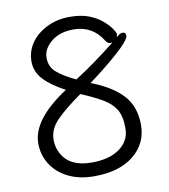

<svg xmlns="http://www.w3.org/2000/svg" viewBox="-82 -782 764 868"><g transform="rotate(-10 300.0 -347.5)"><path d="M489 -583Q506 -600 518 -600Q534 -600 534 -584Q534 -555 395 -445Q362 -419 337 -401Q430 -366 479.5 -313.5Q529 -261 529 -175.5Q529 -90 463 -36.5Q397 17 281 17Q213 17 162.5 -8Q112 -33 84.5 -76.5Q57 -120 57 -173Q57 -282 222 -390Q158 -424 124.5 -460Q91 -496 91 -542.5Q91 -589 117 -627Q143 -665 190.5 -688.5Q238 -712 293.5 -712Q349 -712 385 -697.5Q421 -683 445 -662Q469 -641 481 -623Q493 -605 493 -598Q493 -591 489 -583ZM277 -428Q368 -486 467 -565Q465 -564 455 -564Q445 -564 436 -578Q390 -653 303 -653Q239 -653 200 -620.5Q161 -588 161 -547.5Q161 -507 189.5 -481.5Q218 -456 277 -428ZM283 -360Q209 -308 168.5 -267Q128 -226 128 -176Q128 -143 144 -113Q180 -46 281 -46Q362 -46 409.5 -80.5Q457 -115 457 -172.5Q457 -230 437 -261Q417 -292 378.5 -314Q340 -336 283 -360Z"/></g></svg>

Font: Moon Stars Kai HW
Style: Regular
Weight: 400
Designer: GuiWonder
Version: Version 1.101